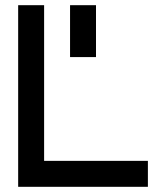

<svg xmlns="http://www.w3.org/2000/svg" viewBox="-20 -720 640 740"><path d="M550 0H50V-700H150V-100H550ZM250 -500V-700H350V-500Z"/></svg>

Font: Matrix Sans
Style: Regular
Weight: 400
Designer: Brad Neil
Version: Version 1.100